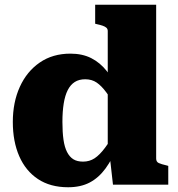

<svg xmlns="http://www.w3.org/2000/svg" viewBox="-20 -778 750 809"><path d="M638 -110Q638 -96 649 -91Q660 -86 682 -81L689 -79V0H456L442 -124L434 -112V-647Q434 -656 428.5 -661Q423 -666 413 -669.5Q403 -673 389 -676L381 -678V-758H638ZM277 -552Q327 -552 364.5 -533Q402 -514 430 -478.5Q458 -443 476 -392V-318Q449 -360 428.5 -388Q408 -416 387.5 -430Q367 -444 339 -444Q313 -444 295 -432.5Q277 -421 265.5 -398.5Q254 -376 248.5 -342Q243 -308 243 -264Q243 -221 247.5 -189.5Q252 -158 262.5 -137.5Q273 -117 289 -107Q305 -97 330 -97Q357 -97 378.5 -111Q400 -125 423 -156Q446 -187 476 -239V-162Q453 -107 424.5 -68Q396 -29 358 -9Q320 11 267 11Q192 11 140 -23.5Q88 -58 61 -120Q34 -182 34 -264Q34 -347 63.5 -412Q93 -477 147.5 -514.5Q202 -552 277 -552Z"/></svg>

Font: Roboto Serif 20pt ExtraBold
Style: Regular
Weight: 800
Version: Version 1.008